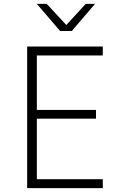

<svg xmlns="http://www.w3.org/2000/svg" viewBox="-20 -970 640 990"><path d="M120 0V-730H510V-684H170V-403H475V-358H170V-46H510V0ZM290 -810 170 -950H221L322 -841L422 -950H470L350 -810Z"/></svg>

Font: Tiny Thin
Style: Regular
Weight: 100
Monospace: yes
Designer: Philipp Nurullin, Konstantin Bulenkov
Foundry: JetBrains
Version: Version 2.251; ttfautohint (v1.8.4.7-5d5b)